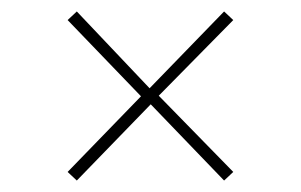

<svg xmlns="http://www.w3.org/2000/svg" viewBox="-20 -475 525 335"><path d="M371 -455 387 -440 257 -308 387 -175 371 -160 243 -293 114 -160 98 -175 226 -307 98 -440 114 -455 241 -321Z"/></svg>

Font: FiraGO Thin
Style: Regular
Weight: 100
Designer: bBox Type
Foundry: bBox Type GmbH
Version: Version 1.001;PS 001.001;hotconv 1.0.88;makeotf.lib2.5.64775